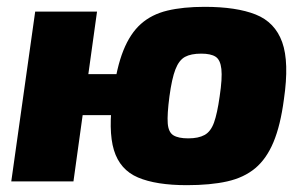

<svg xmlns="http://www.w3.org/2000/svg" viewBox="-20 -531 892 562"><path d="M579 -511Q672 -511 728.5 -488.5Q785 -466 806 -407.5Q827 -349 811 -240Q801 -164 780.5 -115Q760 -66 727 -38.5Q694 -11 645 0Q596 11 527 11Q437 11 384 -11.5Q331 -34 313.5 -91.5Q296 -149 311 -254Q321 -333 341 -383Q361 -433 392.5 -461Q424 -489 470 -500Q516 -511 579 -511ZM264 -497 195 0H13L83 -497ZM382 -314 366 -194H215L231 -314ZM569 -374Q539 -374 521.5 -364.5Q504 -355 493.5 -328Q483 -301 476 -249Q469 -196 471 -170Q473 -144 487.5 -135Q502 -126 531 -126Q561 -126 579 -136Q597 -146 606.5 -172.5Q616 -199 623 -249Q631 -302 628 -329Q625 -356 611 -365Q597 -374 569 -374Z"/></svg>

Font: Exo 2 ExtraBold
Style: Italic
Weight: 800
Italic angle: -8°
Designer: Natanael Gama
Foundry: Natanael Gama
Version: Version 2.010